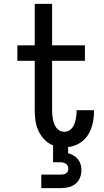

<svg xmlns="http://www.w3.org/2000/svg" viewBox="-20 -755 540 995"><path d="M194 220V150H294Q301 150 308.5 148.5Q316 147 322 143.5Q328 140 331 133Q334 126 334 119Q334 112 331 105Q328 98 322 94Q316 90 308.5 88Q301 86 294 86H255V-2Q229 -12 210 -32Q191 -52 179.5 -76.5Q168 -101 164 -128Q160 -155 160 -183V-440H70V-520H160V-735H250V-520H420V-440H250V-183Q250 -171 251 -159Q252 -147 254.5 -135.5Q257 -124 261 -113Q265 -102 272.5 -92.5Q280 -83 290.5 -77.5Q301 -72 313 -72Q325 -72 335.5 -77Q346 -82 353 -91Q360 -100 364.5 -110.5Q369 -121 371.5 -132.5Q374 -144 375.5 -155.5Q377 -167 377 -178V-184H467V-174Q467 -143 459.5 -112Q452 -81 435.5 -55Q419 -29 391.5 -12.5Q364 4 333 7V39Q348 43 361.5 51Q375 59 384.5 71Q394 83 398 97.5Q402 112 402 128Q402 148 394 167Q386 186 370 198.5Q354 211 334 215.5Q314 220 294 220Z"/></svg>

Font: Iosevka Term Curly Medium
Style: Regular
Weight: 500
Designer: Belleve Invis
Foundry: Belleve Invis
Version: Version 32.3.0